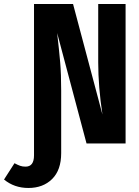

<svg xmlns="http://www.w3.org/2000/svg" viewBox="-123 -713 690 954"><path d="M501 -693V0H307L161 -549Q171 -462 176 -403.5Q181 -345 181 -262V48Q181 132 136 176.5Q91 221 18 221Q-52 221 -103 179L-51 98Q-34 107 -22.5 111Q-11 115 4 115Q46 115 46 59V-693H240L386 -144Q365 -282 365 -403V-693Z"/></svg>

Font: Fira Sans Extra Condensed
Style: Bold
Weight: 700
Width: 1
Designer: Carrois Corporate & Edenspiekermann AG
Foundry: Carrois Corporate GbR & Edenspiekermann AG
Version: Version 4.203